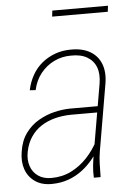

<svg xmlns="http://www.w3.org/2000/svg" viewBox="-52 -746 558 797"><g transform="rotate(-5 227.0 -347.5)"><path d="M315.9 -99.6 365.2 -386.2Q372.1 -426.8 361.3 -455.1Q350.6 -483.4 324 -498.8Q297.4 -514.2 256.8 -513.2Q219.2 -513.2 186.8 -497.6Q154.3 -481.9 130.9 -452.9Q107.4 -423.8 98.6 -383.3L74.2 -384.8Q81.5 -419.4 97.7 -447.8Q113.8 -476.1 137.9 -495.8Q162.1 -515.6 192.6 -526.9Q223.1 -538.1 259.3 -538.1Q306.6 -538.6 338.6 -520Q370.6 -501.5 384 -466.8Q397.5 -432.1 389.6 -385.3L341.8 -106Q337.4 -79.6 336.9 -55.4Q336.4 -31.2 335.9 -4.4L335.4 0H307.6Q306.2 -24.9 308.8 -50Q311.5 -75.2 315.9 -99.6ZM359.4 -294.4 356.9 -268.6H235.4Q200.2 -268.1 168.7 -260Q137.2 -252 111.6 -235.4Q85.9 -218.8 68.4 -193.1Q50.8 -167.5 43.5 -131.3Q37.1 -98.6 45.9 -72Q54.7 -45.4 76.9 -29.8Q99.1 -14.2 131.8 -14.2Q177.7 -14.2 215.1 -33Q252.4 -51.8 281.7 -83Q311 -114.3 332 -155.3L340.3 -129.9Q326.2 -103 305.4 -77.4Q284.7 -51.8 259 -32.2Q233.4 -12.7 201.9 -1.2Q170.4 10.3 132.3 10.7Q90.3 11.2 62.3 -8.3Q34.2 -27.8 22.9 -60.3Q11.7 -92.8 18.6 -133.8Q25.4 -179.2 47.9 -210Q70.3 -240.7 101.8 -259Q133.3 -277.3 167.2 -285.6Q201.2 -293.9 232.9 -294.4ZM428.2 -706.1 425.3 -681.2H193.4L196.3 -706.1Z"/></g></svg>

Font: Roboto Condensed Thin
Style: Italic
Weight: 250
Italic angle: -12°
Designer: Christian Robertson
Foundry: Google
Version: Version 3.008; 2023